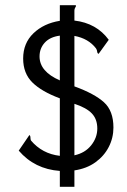

<svg xmlns="http://www.w3.org/2000/svg" viewBox="-20 -671 490 738"><path d="M210 47V-14Q113 -21 52 -92L93 -152Q97 -149 97 -142Q97 -135 99 -131Q142 -80 210 -72V-293Q140 -319 104.5 -354Q69 -389 69 -446Q69 -505 108.5 -543Q148 -581 210 -591V-651H271Q272 -650 272 -648Q272 -646 269 -641.5Q266 -637 266 -630V-592Q351 -582 398 -518L359 -464Q354 -466 353.5 -472.5Q353 -479 349 -485Q320 -523 266 -533V-339Q343 -311 379.5 -278Q416 -245 416 -181Q416 -141 398 -106Q380 -71 346.5 -47Q313 -23 266 -16V47ZM210 -362V-534Q172 -529 152 -507Q132 -485 132 -454Q132 -396 210 -362ZM266 -74Q307 -83 330.5 -112.5Q354 -142 354 -177Q354 -213 333 -235Q312 -257 266 -272Z"/></svg>

Font: Inconsolata SemiCondensed
Style: Regular
Weight: 400
Width: 4
Monospace: yes
Designer: Raph Levien, Cyreal, Brenton Simpson
Foundry: Raph Levien, Cyreal, Google
Version: Version 3.001; ttfautohint (v1.8.2.53-6de2)